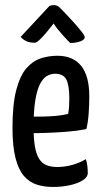

<svg xmlns="http://www.w3.org/2000/svg" viewBox="-20 -731 400 761"><path d="M189.4 10Q154.7 10 125.4 0.6Q96 -8.9 74.6 -33.8Q53.2 -58.8 41.4 -104.9Q29.5 -151.1 29.5 -224.2Q29.5 -318.1 44.6 -374.9Q59.6 -431.8 85 -460.8Q110.4 -489.8 142.2 -499.9Q174 -510 206.9 -510Q269.7 -510 301.8 -469.9Q333.9 -429.8 333.9 -349.5Q333.9 -315.9 331.4 -281.1Q328.9 -246.3 322.3 -219.4Q287.7 -212.4 245.8 -209Q203.9 -205.7 165.8 -204.4Q127.7 -203 103.3 -203.2Q79 -203.4 79 -203.4L80.2 -269.5Q80.2 -269.5 99 -269Q117.7 -268.5 145.6 -268.8Q173.4 -269.2 201.9 -271.7Q230.4 -274.2 250.2 -280Q252.8 -293.9 253.8 -309.9Q254.8 -325.9 254.8 -340.1Q254.5 -394.4 242.6 -416.6Q230.7 -438.7 197.6 -438.7Q180.7 -438.7 165.3 -429.5Q150 -420.2 138.1 -396.9Q126.3 -373.5 119.7 -332.4Q113.1 -291.3 113.1 -227.4Q113.1 -180 118.6 -149.2Q124.1 -118.5 135.3 -101.1Q146.6 -83.6 164.5 -76.3Q182.4 -69.1 206.6 -69.1Q237.1 -69.1 266.4 -77.3Q295.7 -85.5 320.3 -100.2Q324.6 -88.4 326.3 -72.7Q327.9 -57 327.9 -45Q327.9 -29.5 308.8 -16.9Q289.6 -4.4 258.3 2.8Q227 10 189.4 10ZM258.2 -560.6Q258.2 -560.6 249.9 -568.9Q241.6 -577.3 230.3 -589.9Q218.9 -602.6 208.3 -615.8Q197.7 -629 192.6 -638.1Q192.6 -638.1 183.7 -626.7Q174.9 -615.3 161.9 -599.8Q148.9 -584.4 136.7 -573Q124.4 -561.6 117.9 -561.6Q97.5 -561.6 83.9 -568.1Q70.4 -574.6 62 -584.9L176.5 -708Q184.3 -710.7 193.6 -710.7Q199.8 -710.7 206.2 -708.2Q212.6 -705.7 218.6 -699.1Q218.6 -699.1 233.4 -684Q248.2 -668.8 267.2 -647.9Q286.2 -626.9 301 -608.6Q315.9 -590.2 315.9 -583.7Q315.9 -573.3 298 -567Q280.2 -560.6 258.2 -560.6Z"/></svg>

Font: Yanone Kaffeesatz ExtraLight
Style: Regular
Weight: 200
Designer: Yanone (Cyrillic: Daniel Pouzeot, Huerta Tipografica, and Cyreal)
Foundry: Yanone
Version: Version 2.003